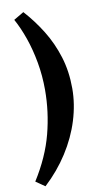

<svg xmlns="http://www.w3.org/2000/svg" viewBox="-111 -876 618 1142"><g transform="rotate(-10 198.5 -304.5)"><path d="M325 -329Q325 -234 295 -137Q265 -40 207 50.5Q149 141 67 217L12 179Q96 46 130 -85Q164 -216 164 -349Q164 -434 149.5 -515Q135 -596 110.5 -666Q86 -736 56 -790L117 -826Q176 -761 223 -685Q270 -609 297.5 -520.5Q325 -432 325 -329Z"/></g></svg>

Font: Literata 12pt
Style: Bold Italic
Weight: 700
Italic angle: -2°
Designer: Latin by Veronika Burian and Jose Scaglione. Greek by Irene Vlachou. Cyrillic by Vera Evstafieva
Foundry: TypeTogether
Version: Version 3.002